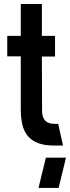

<svg xmlns="http://www.w3.org/2000/svg" viewBox="-20 -714 344 942"><path d="M168.9 208 205.1 59.6H303.7L267.6 208ZM15.6 -437.5V-538.1H82V-694.3H185.5V-538.1H250V-436.5H185.5L186.5 -166Q188.5 -107.4 245.1 -106.4H265.6L289.1 0H243.2Q119.1 0 91.8 -94.7Q82 -128.9 82 -175.8V-437.5Z"/></svg>

Font: Post No Bills Jaffna
Style: Bold
Weight: 700
Designer: Kosala Senevirathne, Siva Puranthara, Lasantha Premarathna, Tharique Azeez
Foundry: Mooniak
Version: Version 1.220 ; ttfautohint (v1.6)